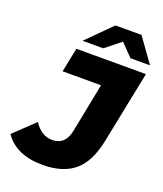

<svg xmlns="http://www.w3.org/2000/svg" viewBox="-217 -1016 966 1136"><g transform="rotate(20 265.5 -447.5)"><path d="M187 14C75 14 -5 -22 -53 -93L75 -215C106 -168 144 -144 190 -144C245 -144 278 -175 291 -238L352 -547H110L141 -700H579L488 -249C469 -155 436 -88 387 -47C338 -6 272 14 187 14ZM584 -757H461L386 -834L289 -757H159L311 -909H475Z"/></g></svg>

Font: My Font
Style: Italic
Weight: 500
Designer: Julieta Ulanovsky
Foundry: Julieta Ulanovsky
Version: ""